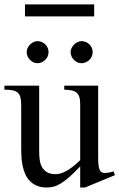

<svg xmlns="http://www.w3.org/2000/svg" viewBox="-20 -836 541 871"><path d="M365.7 14.6H343.8V-81.1Q315.4 -51.3 294.2 -32.7Q272.9 -14.2 255.6 -3.7Q238.3 6.8 223.1 10.7Q208 14.6 191.9 14.6Q166 14.6 147.2 6.6Q128.4 -1.5 115.5 -14.9Q102.5 -28.3 94.7 -45.9Q86.9 -63.5 82.8 -82.8Q78.6 -102.1 77.4 -122.1Q76.2 -142.1 76.2 -159.7V-359.9Q76.2 -381.8 72.3 -395.5Q68.4 -409.2 59.3 -416.5Q50.3 -423.8 35.6 -426.5Q21 -429.2 0 -429.2V-447.3H157.7V-147.9Q157.7 -128.9 160.2 -110.6Q162.6 -92.3 170.7 -77.9Q178.7 -63.5 193.4 -54.7Q208 -45.9 231.9 -45.9Q241.7 -45.9 253.2 -48.8Q264.6 -51.8 278.6 -59.1Q292.5 -66.4 308.6 -78.6Q324.7 -90.8 343.8 -109.4V-363.8Q343.8 -384.3 339.6 -396.7Q335.4 -409.2 326.7 -416.3Q317.9 -423.3 304.2 -426Q290.5 -428.7 271.5 -429.2V-447.3H425.3V-118.7Q425.3 -98.6 427 -85.7Q428.7 -72.8 432.4 -64.9Q436 -57.1 441.9 -54.2Q447.8 -51.3 455.6 -51.3Q462.4 -51.3 473.1 -53Q483.9 -54.7 494.6 -58.6L501.5 -41.5ZM200.2 -599.6Q200.2 -589.4 196.3 -580.3Q192.4 -571.3 185.3 -564.5Q178.2 -557.6 169.2 -553.5Q160.2 -549.3 149.9 -549.3Q140.1 -549.3 131.3 -553.5Q122.6 -557.6 115.7 -564.7Q108.9 -571.8 105 -580.8Q101.1 -589.8 101.1 -599.6Q101.1 -608.9 105.2 -617.9Q109.4 -627 116.2 -633.8Q123 -640.6 131.8 -645Q140.6 -649.4 149.9 -649.4Q160.2 -649.4 169.2 -645.5Q178.2 -641.6 185.3 -634.8Q192.4 -627.9 196.3 -618.9Q200.2 -609.9 200.2 -599.6ZM400.4 -599.6Q400.4 -589.4 396.5 -580.3Q392.6 -571.3 385.5 -564.5Q378.4 -557.6 369.4 -553.5Q360.4 -549.3 350.1 -549.3Q339.8 -549.3 330.8 -553.5Q321.8 -557.6 314.9 -564.7Q308.1 -571.8 304.2 -580.8Q300.3 -589.8 300.3 -599.6Q300.3 -608.9 304.7 -617.9Q309.1 -627 315.9 -633.8Q322.8 -640.6 331.8 -645Q340.8 -649.4 350.1 -649.4Q360.4 -649.4 369.4 -645.5Q378.4 -641.6 385.5 -634.8Q392.6 -627.9 396.5 -618.9Q400.4 -609.9 400.4 -599.6ZM93.3 -761.7V-815.9H407.2V-761.7Z"/></svg>

Font: Doulos SIL APac
Style: Regular
Weight: 400
Designer: Walt Agee, Victor Gaultney, Peter Martin, Debbi Hosken, Becca Hirsbrunner
Foundry: SIL International
Version: Version 5.000